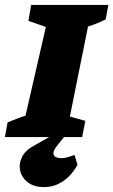

<svg xmlns="http://www.w3.org/2000/svg" viewBox="-43 -559 462 783"><path d="M-23 0 -12 -60Q7 -67 25 -74.5Q43 -82 61 -87L144 -449L73 -474L84 -539H399L388 -480Q370 -471 353 -464Q336 -457 316 -451L242 -84L305 -66L292 0ZM137 204Q96 204 71 185Q46 166 39.5 137.5Q33 109 47 81Q61 53 97 34L204 -26H239L190 35Q171 58 176 72Q181 86 208 86Q220 86 233.5 82Q247 78 261 73L273 113Q249 157 213.5 180.5Q178 204 137 204Z"/></svg>

Font: Piazzolla SC ExtraBold
Style: Italic
Weight: 800
Italic angle: -11.3°
Designer: Juan Pablo del Peral
Foundry: Huerta Tipografica
Version: Version 1.330